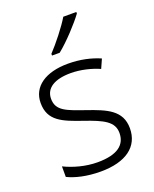

<svg xmlns="http://www.w3.org/2000/svg" viewBox="-144 -899 757 941"><g transform="rotate(-20 234.5 -429.0)"><path d="M371 -809V-817H303C277 -773 223 -705 186 -666V-657H226C276 -697 341 -768 371 -809ZM423 -192C423 -286 348 -315 253 -348C161 -380 109 -396 109 -459C109 -515 158 -545 242 -545C295 -545 349 -531 390 -513L411 -560C365 -580 309 -593 245 -593C129 -593 54 -543 54 -457C54 -364 122 -338 221 -304C317 -271 367 -247 367 -188C367 -127 323 -89 218 -89C155 -89 93 -107 46 -130V-75C85 -56 143 -41 217 -41C348 -41 423 -96 423 -192Z"/></g></svg>

Font: Noto Sans Tamil UI Light
Style: Regular
Weight: 300
Designer: Jelle Bosma - Monotype Design Team
Foundry: Monotype Imaging Inc.
Version: Version 2.004